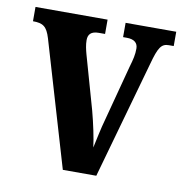

<svg xmlns="http://www.w3.org/2000/svg" viewBox="-66 -598 630 661"><g transform="rotate(10 249.0 -268.0)"><path d="M67 -437 196 0H313L429 -412C445 -471 455 -486 481 -486H498V-536H321V-486H334C361 -486 373 -474 373 -455C373 -434 369 -417 361 -390L311 -201C299 -159 292 -120 286 -94C282 -126 272 -174 260 -219L207 -406C203 -421 199 -437 199 -454C199 -474 209 -486 236 -486H258V-536H6V-486C41 -486 55 -477 67 -437Z"/></g></svg>

Font: Noto Serif Lao ExtraCondensed
Style: Bold
Weight: 700
Width: 2
Designer: Monotype Design Team
Foundry: Monotype Imaging Inc.
Version: Version 2.003